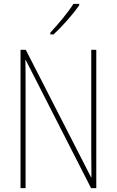

<svg xmlns="http://www.w3.org/2000/svg" viewBox="-20 -971 602 991"><path d="M389 -944V-951H359C327 -901 285 -852 240 -803V-793H256C299 -832 356 -896 389 -944ZM477 0V-714H451V-190C451 -156 452 -103 452 -56H450L113 -714H86V0H112V-534C112 -589 112 -625 111 -661H113L450 0Z"/></svg>

Font: Noto Sans Gurmukhi Condensed Thin
Style: Regular
Weight: 100
Width: 3
Designer: Jelle Bosma - Monotype Design Team
Foundry: Monotype Imaging Inc.
Version: Version 2.004